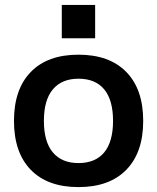

<svg xmlns="http://www.w3.org/2000/svg" viewBox="-20 -753 641 783"><path d="M300 10Q174 10 105.5 -60.5Q37 -131 37 -260Q37 -389 105.5 -459.5Q174 -530 300 -530Q426 -530 495 -459.5Q564 -389 564 -260Q564 -131 495 -60.5Q426 10 300 10ZM300 -88Q369 -88 405 -131.5Q441 -175 441 -260Q441 -345 405 -388.5Q369 -432 300 -432Q232 -432 195.5 -388.5Q159 -345 159 -260Q159 -175 195.5 -131.5Q232 -88 300 -88ZM232 -597V-733H368V-597Z"/></svg>

Font: M PLUS 1 SemiBold
Style: Regular
Weight: 600
Designer: Coji Morishita
Foundry: UNDERFOREST DESIGN
Version: Version 1.001